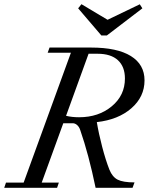

<svg xmlns="http://www.w3.org/2000/svg" viewBox="-39 -888 733 908"><path d="M440.4 -720.2 330.6 -848.6 346.2 -868.2 469.7 -794.4 622.1 -867.7 634.3 -848.6 466.3 -720.2ZM-19 0 -10.7 -24.4H72.8L296.4 -638.7H186.5L195.3 -663.1H391.6Q515.1 -663.1 579.8 -623Q644.5 -583 644.5 -507.8Q644.5 -430.2 582.3 -376Q520 -321.8 418.9 -310.5Q427.7 -256.8 444.1 -194.1Q460.4 -131.3 478.5 -85.4Q492.2 -51.3 517.6 -38.3Q543 -25.4 597.2 -25.4L587.9 0H413.1Q380.9 -156.2 340.3 -273.4Q335.4 -288.1 325.7 -296.6Q315.9 -305.2 304.7 -305.2H260.3L158.2 -24.4H239.3L231 0ZM422.4 -633.8H379.9L273.4 -340.3Q301.3 -333.5 335 -333.5Q427.2 -333.5 489.5 -385.3Q551.8 -437 551.8 -516.6Q551.8 -572.8 518.6 -603.3Q485.4 -633.8 422.4 -633.8Z"/></svg>

Font: Elstob 18pt
Style: Italic
Weight: 400
Italic angle: -20°
Designer: Peter S. Baker
Version: Version 1.015